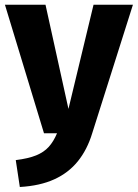

<svg xmlns="http://www.w3.org/2000/svg" viewBox="-26 -551 569 794"><path d="M360.8 -531.4H523.7L355.2 0.5Q334.7 67.7 296.2 115.6Q257.6 163.6 198.6 190.5Q139.6 217.5 56 222.3L39.2 111.1Q91.3 104.6 123.5 91.5Q155.8 78.3 175.7 56.2Q195.5 34.2 209.9 0H155.9L-5.6 -531.4H162.2L257.1 -100.6Z"/></svg>

Font: Fira Sans Variable
Style: Regular
Weight: 400
Designer: Carrois Corporate & Edenspiekermann AG
Foundry: Carrois Corporate GbR & Edenspiekermann AG
Version: Version 4.202